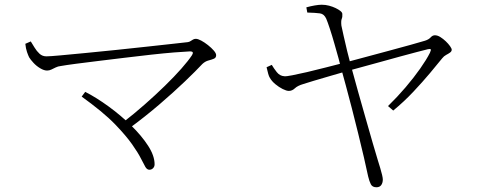

<svg xmlns="http://www.w3.org/2000/svg" viewBox="-20 -762 2040 811"><path d="M501 -246Q546 -281 591 -320.5Q636 -360 676 -399Q716 -438 746 -472Q776 -506 791 -529Q796 -537 794 -541Q792 -545 783 -545Q759 -544 715.5 -540.5Q672 -537 618 -531Q564 -525 506.5 -518Q449 -511 395.5 -504.5Q342 -498 300 -492.5Q258 -487 236 -483Q225 -482 215 -477Q205 -472 196.5 -468Q188 -464 179 -464Q166 -464 150 -473.5Q134 -483 121.5 -496.5Q109 -510 103 -520Q99 -528 94 -542.5Q89 -557 87 -577L110 -587Q117 -576 126 -561Q135 -546 147 -535Q159 -524 176 -524Q190 -524 234 -528Q278 -532 340 -538Q402 -544 470 -551Q538 -558 601 -565Q664 -572 710.5 -577Q757 -582 773 -584Q780 -585 785 -588.5Q790 -592 795.5 -595Q801 -598 807 -598Q816 -598 830 -590.5Q844 -583 858.5 -571.5Q873 -560 883 -548.5Q893 -537 893 -529Q893 -518 883.5 -514Q874 -510 860.5 -506.5Q847 -503 835 -492Q808 -463 761 -418Q714 -373 654 -321.5Q594 -270 526 -220ZM611 -45Q601 -45 594 -57Q587 -69 575 -93Q563 -117 538 -152.5Q513 -188 468 -235Q440 -264 404 -293.5Q368 -323 325 -354L340 -374Q387 -350 438.5 -312.5Q490 -275 534 -232Q578 -189 605.5 -146.5Q633 -104 633 -68Q633 -58 626.5 -51.5Q620 -45 611 -45Z M1570 29Q1553 29 1546.5 16.5Q1540 4 1535 -17Q1528 -51 1517 -98Q1506 -145 1493 -198Q1480 -251 1466.5 -303.5Q1453 -356 1441 -400Q1429 -444 1421 -473Q1418 -487 1410 -515.5Q1402 -544 1392.5 -577.5Q1383 -611 1373.5 -640Q1364 -669 1358 -683Q1349 -703 1331.5 -705.5Q1314 -708 1278 -709L1274 -731Q1292 -736 1309.5 -739Q1327 -742 1339 -742Q1355 -742 1370 -738Q1385 -734 1397.5 -728Q1410 -722 1418 -715.5Q1426 -709 1426 -703Q1427 -691 1423.5 -682.5Q1420 -674 1422 -654Q1425 -640 1431.5 -610.5Q1438 -581 1446.5 -546Q1455 -511 1463 -482Q1476 -433 1492.5 -375Q1509 -317 1525 -260.5Q1541 -204 1554.5 -157.5Q1568 -111 1576 -85Q1581 -69 1586 -52.5Q1591 -36 1594 -23Q1597 -10 1597 -4Q1597 10 1590.5 19.5Q1584 29 1570 29ZM1619 -314Q1658 -352 1693 -393Q1728 -434 1755 -472.5Q1782 -511 1796 -539Q1802 -552 1799 -554Q1796 -556 1787 -554Q1771 -550 1740 -542Q1709 -534 1669 -523Q1629 -512 1587.5 -500.5Q1546 -489 1509 -479Q1472 -469 1447 -462Q1415 -453 1376 -441.5Q1337 -430 1304.5 -420.5Q1272 -411 1261 -407Q1237 -400 1225.5 -389Q1214 -378 1200 -378Q1190 -378 1174 -386Q1158 -394 1143 -406.5Q1128 -419 1120 -433Q1116 -439 1113 -450Q1110 -461 1106 -478L1128 -488Q1136 -474 1149 -457.5Q1162 -441 1181 -440Q1189 -439 1214.5 -444Q1240 -449 1277 -457.5Q1314 -466 1356 -477Q1398 -488 1438 -498Q1471 -507 1520 -520Q1569 -533 1620.5 -547Q1672 -561 1714 -572.5Q1756 -584 1775 -590Q1791 -595 1799 -604Q1807 -613 1817 -613Q1828 -613 1840 -605.5Q1852 -598 1863 -587.5Q1874 -577 1881 -567Q1888 -557 1888 -552Q1888 -545 1881 -540Q1874 -535 1864.5 -530Q1855 -525 1848 -516Q1828 -491 1796.5 -453.5Q1765 -416 1726 -374.5Q1687 -333 1641 -295Z"/></svg>

Font: Noto Serif SC ExtraLight
Style: Regular
Weight: 200
Designer: Ryoko NISHIZUKA 西塚涼子 (kana & ideographs); Frank Grießhammer (Latin, Greek & Cyrillic); Wenlong ZHANG 张文龙 (bopomofo); San
Foundry: Adobe
Version: Version 2.002-H1;hotconv 1.1.0;makeotfexe 2.6.0